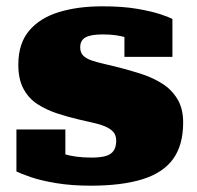

<svg xmlns="http://www.w3.org/2000/svg" viewBox="-20 -576 625 608"><path d="M348 -130Q348 -148 338.5 -158.5Q329 -169 312 -176Q295 -183 273.5 -187.5Q252 -192 228 -198Q194 -206 160.5 -217Q127 -228 99 -246Q71 -264 54.5 -294.5Q38 -325 38 -371Q38 -438 72 -478.5Q106 -519 166 -537.5Q226 -556 304 -556Q369 -556 415 -548Q461 -540 489 -530.5Q517 -521 526 -516V-396H374V-488Q392 -490 401 -485.5Q410 -481 411.5 -474Q413 -467 411 -459.5Q409 -452 406 -447Q394 -453 379 -457.5Q364 -462 346 -464.5Q328 -467 305 -467Q269 -467 251.5 -458Q234 -449 234 -426Q234 -410 243 -400.5Q252 -391 269 -385Q286 -379 308.5 -374Q331 -369 358 -362Q393 -353 428.5 -341.5Q464 -330 494 -311Q524 -292 542 -262Q560 -232 560 -188Q560 -117 528.5 -73Q497 -29 431.5 -8.5Q366 12 267 12Q207 12 158.5 4Q110 -4 78 -15Q46 -26 32 -33V-166H187V-45Q166 -51 154 -62Q142 -73 138 -83.5Q134 -94 138 -99.5Q142 -105 153 -99Q165 -94 182 -88.5Q199 -83 221 -80Q243 -77 270 -77Q298 -77 315 -82Q332 -87 340 -99Q348 -111 348 -130Z"/></svg>

Font: Roboto Serif Black
Style: Regular
Weight: 900
Designer: Greg Gazdowicz
Foundry: Commercial Type
Version: Version 1.008